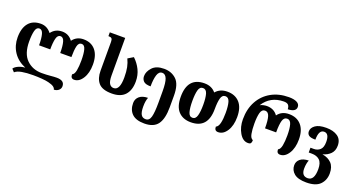

<svg xmlns="http://www.w3.org/2000/svg" viewBox="-56 -1562 4801 2600"><g transform="rotate(20 2344.0 -262.0)"><path d="M744 229Q787 227 813 203.5Q839 180 839 146Q839 63 727 63Q691 63 636 68.5Q581 74 512 74Q380 74 293.5 -10.5Q207 -95 207 -271Q207 -368 222 -425.5Q237 -483 278 -483Q319 -483 335 -426Q351 -369 351 -267H512Q512 -368 527 -425.5Q542 -483 583 -483Q624 -483 640 -426Q656 -369 656 -267H817Q817 -368 830.5 -425.5Q844 -483 888 -483Q929 -483 944.5 -426Q960 -369 960 -270Q960 -184 948.5 -124Q937 -64 905 -51Q905 9 955 9Q1026 9 1076 -70Q1126 -149 1126 -271Q1126 -404 1064 -477Q1002 -550 892 -550Q792 -550 735 -472Q678 -550 585 -550Q485 -550 428 -472Q367 -550 277 -550Q162 -550 101.5 -477Q41 -404 41 -270Q41 -152 101.5 -60Q162 32 279 81Q219 86 176.5 107Q134 128 119 153L156 193Q188 164 254.5 152Q321 140 417 140Q480 140 542.5 145Q605 150 639 159Q692 172 716 189Q740 206 744 229Z M1497 10Q1625 10 1687.5 -59Q1750 -128 1750 -254Q1750 -345 1713 -421Q1676 -497 1613 -556L1535 -509Q1561 -455 1573 -396.5Q1585 -338 1585 -252Q1585 -68 1497 -68Q1457 -68 1435 -103Q1413 -138 1413 -220V-760H1191V-705H1197Q1228 -705 1239.5 -691.5Q1251 -678 1251 -643V-229Q1251 -117 1306 -53.5Q1361 10 1497 10Z M2051 241Q2186 241 2243.5 161Q2301 81 2301 -84V-250Q2301 -414 2231 -481Q2161 -548 2053 -548Q1940 -548 1884.5 -487.5Q1829 -427 1829 -362Q1829 -319 1857 -290Q1885 -261 1960 -261Q1960 -363 1979.5 -425.5Q1999 -488 2048 -488Q2092 -488 2114 -434Q2136 -380 2136 -252V-87Q2136 50 2118.5 115Q2101 180 2048 180Q2002 180 1981 144Q1960 108 1960 29Q1960 -17 1966 -49Q1972 -81 1981 -103Q1901 -102 1858 -65Q1815 -28 1815 31Q1815 129 1872.5 185Q1930 241 2051 241Z M2636 10Q2882 10 2882 -270Q2882 -368 2897.5 -425.5Q2913 -483 2960 -483Q3006 -483 3022.5 -426Q3039 -369 3039 -270Q3039 -184 3025 -124.5Q3011 -65 2977 -51Q2977 9 3030 9Q3104 9 3154.5 -69.5Q3205 -148 3205 -271Q3205 -409 3140.5 -479.5Q3076 -550 2965 -550Q2859 -550 2798 -478Q2739 -550 2635 -550Q2392 -550 2392 -270Q2392 -130 2456.5 -60Q2521 10 2636 10ZM2637 -55Q2591 -55 2575 -113.5Q2559 -172 2559 -270Q2559 -368 2574.5 -425.5Q2590 -483 2636 -483Q2683 -483 2699.5 -426Q2716 -369 2716 -270Q2716 -172 2699.5 -113.5Q2683 -55 2637 -55Z M3460 9Q3493 9 3502 -6.5Q3511 -22 3511 -50Q3476 -63 3464.5 -122.5Q3453 -182 3453 -270Q3453 -369 3469 -426Q3485 -483 3531 -483Q3576 -483 3593.5 -428.5Q3611 -374 3611 -257H3771Q3771 -373 3787.5 -428Q3804 -483 3849 -483Q3895 -483 3911.5 -426Q3928 -369 3928 -270Q3928 -184 3916.5 -124Q3905 -64 3873 -50Q3873 9 3923 9Q3994 9 4044 -70Q4094 -149 4094 -271Q4094 -404 4030 -477Q3966 -550 3853 -550Q3747 -550 3690 -472Q3636 -550 3533 -550Q3512 -550 3483 -544Q3454 -538 3435 -526Q3533 -684 3726 -686Q3772 -686 3791 -667Q3810 -648 3812 -605Q3929 -609 3929 -680Q3929 -722 3887.5 -743.5Q3846 -765 3773 -765Q3628 -765 3518.5 -703.5Q3409 -642 3348 -531Q3287 -420 3287 -272Q3287 -160 3336.5 -75.5Q3386 9 3460 9Z M4384 241Q4521 241 4582.5 177.5Q4644 114 4644 17Q4644 -78 4595.5 -128Q4547 -178 4465 -192V-194Q4533 -212 4575 -256Q4617 -300 4617 -373Q4617 -462 4554.5 -505Q4492 -548 4391 -548Q4285 -548 4233.5 -510.5Q4182 -473 4182 -423Q4182 -386 4208.5 -366Q4235 -346 4304 -346Q4304 -488 4380 -488Q4453 -488 4453 -367Q4453 -287 4416.5 -254Q4380 -221 4328 -221H4279V-152H4323Q4395 -152 4436.5 -113.5Q4478 -75 4478 16Q4478 180 4383 180Q4295 180 4295 74Q4295 35 4301.5 2.5Q4308 -30 4317 -50Q4237 -48 4195 -13Q4153 22 4153 76Q4153 148 4209 194.5Q4265 241 4384 241Z"/></g></svg>

Font: Noto Serif Georgian SemiCondensed Extra
Style: Regular
Weight: 800
Width: 4
Designer: Monotype Design Team
Foundry: Monotype Imaging Inc.
Version: Version 1.901